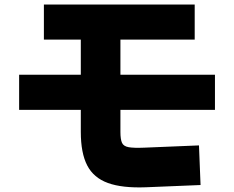

<svg xmlns="http://www.w3.org/2000/svg" viewBox="-20 -780 1040 853"><path d="M65 -292V-448H339V-604H175V-760H845V-604H515V-448H935V-292H515V-194Q515 -161 522 -145.5Q529 -130 552 -126Q575 -122 622 -124L864 -134L871 42L628 52Q523 56 459.5 33Q396 10 367.5 -45Q339 -100 339 -194V-292Z"/></svg>

Font: Murecho Black
Style: Regular
Weight: 900
Designer: Neil Summerour
Foundry: Positype
Version: Version 1.010; ttfautohint (v1.8.3)